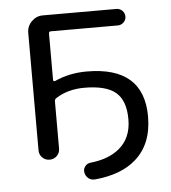

<svg xmlns="http://www.w3.org/2000/svg" viewBox="-47 -585 617 691"><g transform="rotate(-5 261.5 -240.0)"><path d="M272.5 -327.1Q478.5 -327.1 478.5 -146.5Q478.5 -46.9 417 6.8Q364.3 53.7 268.6 62.5Q266.6 62.5 264.6 62.5Q253.9 62.5 245.1 55.7Q234.4 46.9 232.4 33.2Q230.5 21.5 238.3 11.7Q246.1 2 258.8 1Q323.2 -5.9 361.3 -37.1Q407.2 -74.2 407.2 -142.6Q407.2 -210 372.6 -239.7Q337.9 -269.5 258.8 -269.5Q199.2 -269.5 155.3 -241.2Q149.4 -237.3 149.4 -230.5V-59.6Q149.4 -43.9 138.7 -33.2Q127.9 -22.5 112.3 -22.5Q96.7 -22.5 85.9 -33.2Q75.2 -43.9 75.2 -59.6V-484.4Q75.2 -507.8 92.3 -524.9Q109.4 -542 132.8 -542H398.4Q411.1 -542 419.9 -533.2Q428.7 -524.4 428.7 -512.2Q428.7 -500 419.9 -491.2Q411.1 -482.4 398.4 -482.4H156.2Q149.4 -482.4 149.4 -474.6V-306.6Q149.4 -304.7 151.4 -303.2Q153.3 -301.8 156.2 -302.7Q209 -327.1 272.5 -327.1Z"/></g></svg>

Font: Gen Jyuu Gothic P Normal
Style: Regular
Weight: 300
Designer: [Source Han Sans]
Ryoko NISHIZUKA  (kana & ideographs); Paul D. Hunt (Latin, Greek & Cyrillic); Wenlong ZHANG  (bopomofo
Version: Version 1.002.20150607